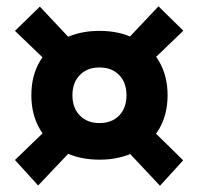

<svg xmlns="http://www.w3.org/2000/svg" viewBox="-20 -643 626 607"><path d="M294.4 -138.2Q229.5 -138.2 181.2 -163.6Q132.8 -189 106 -234.9Q79.1 -280.8 79.1 -341.8Q79.1 -403.3 106 -449Q132.8 -494.6 181.2 -520Q229.5 -545.4 294.4 -545.4Q359.4 -545.4 407.7 -520Q456.1 -494.6 482.9 -449Q509.8 -403.3 509.8 -341.8Q509.8 -280.8 482.9 -234.9Q456.1 -189 407.7 -163.6Q359.4 -138.2 294.4 -138.2ZM100.6 -56.6 27.3 -137.2 123 -229.5 209.5 -171.4ZM485.8 -55.7 374.5 -174.3 453.6 -239.7 559.1 -136.2ZM294.4 -253.9Q333.5 -253.9 356.7 -277.8Q379.9 -301.8 379.9 -341.8Q379.9 -381.8 356.7 -405.8Q333.5 -429.7 294.4 -429.7Q255.9 -429.7 232.4 -405.8Q209 -381.8 209 -341.8Q209 -301.8 232.4 -277.8Q255.9 -253.9 294.4 -253.9ZM124.5 -452.1 27.3 -545.4 106 -622.1 212.9 -508.3ZM461.9 -452.1 375.5 -511.2 481 -623 559.6 -545.9Z"/></svg>

Font: Cascadia Mono
Style: Regular
Weight: 400
Monospace: yes
Designer: Aaron Bell
Foundry: Saja Typeworks
Version: Version 2102.003